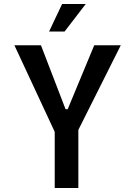

<svg xmlns="http://www.w3.org/2000/svg" viewBox="-20 -948 680 968"><path d="M588.9 -719.7 375 -293V0H255.9V-283.2L52.7 -719.7H186.5L310.5 -397.5H321.3L455.1 -719.7ZM412.1 -927.7 305.7 -789.1H227.5L293 -927.7Z"/></svg>

Font: Allerta
Style: Regular
Weight: 400
Designer: Matt McInerney
Foundry: Matt McInerney
Version: Version 1.0